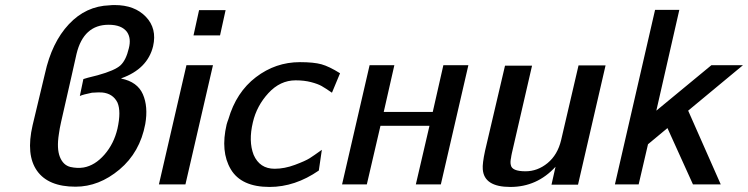

<svg xmlns="http://www.w3.org/2000/svg" viewBox="-20 -730 2961 760"><path d="M109 -234 158 -439Q185 -562 252.5 -634Q320 -706 414 -709Q420 -710 434 -710Q513 -710 557.5 -663.5Q602 -617 586 -547Q564 -457 460 -420V-419Q524 -406 545.5 -357Q567 -308 555 -239Q534 -127 453 -59Q372 9 279 9Q171 9 126.5 -54Q82 -117 109 -234ZM296 -350 310 -417Q317 -420 366 -432Q435 -451 457 -471.5Q479 -492 490 -539Q500 -578 483 -603Q462 -632 410 -632Q311 -632 283 -517L263 -428L222 -248Q216 -222 213 -199Q204 -142 217 -109Q230 -76 259 -69Q286 -63 311 -67Q356 -75 393.5 -118Q431 -161 445 -221Q460 -289 445 -324Q427 -360 384 -364Q373 -365 344 -363Q309 -356 296 -350Z M746 -590 768 -690H873L851 -590ZM609 0 718 -472H823L714 0Z M877 -237Q880 -248 884 -258Q915 -365 993 -424.5Q1071 -484 1167 -484Q1222 -484 1252.5 -475.5Q1283 -467 1326 -440L1294 -363Q1268 -381 1253 -389.5Q1238 -398 1211 -405Q1184 -412 1150 -412Q1089 -412 1042.5 -361.5Q996 -311 981 -246Q963 -171 984 -117Q1008 -62 1067 -62Q1106 -62 1147.5 -77.5Q1189 -93 1205.5 -103.5Q1222 -114 1254 -137L1242 -55Q1148 10 1047 10Q935 10 893.5 -60Q852 -130 877 -237Z M1334 0 1443 -472H1541L1499 -287H1693L1735 -472H1834L1725 0H1626L1680 -232H1486L1432 0Z M1900 -133 1979 -470H2086L2006 -123Q2005 -118 2004 -113Q2003 -108 2003 -106Q1999 -88 2002 -77Q2006 -52 2060 -52Q2108 -52 2147.5 -84.5Q2187 -117 2201 -175L2270 -471H2377L2268 1H2163L2179 -70Q2106 10 2000 10Q1896 10 1891 -60Q1889 -82 1900 -133Z M2414 0 2573 -691H2669L2578 -292L2796 -472H2921L2704 -292L2833 0H2723L2622 -223L2545 -159L2508 0Z"/></svg>

Font: Coval
Style: Medium Italic
Weight: 500
Foundry: Context Ltd
Version: Version 001.000